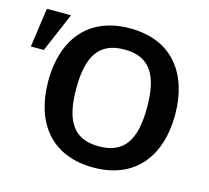

<svg xmlns="http://www.w3.org/2000/svg" viewBox="-185 -861 1087 1000"><g transform="rotate(15 359.0 -361.0)"><path d="M398 -622C538 -622 589 -531 589 -361C589 -191 538 -100 398 -100C258 -100 207 -191 207 -361C207 -531 258 -622 398 -622ZM740 -361C740 -579 628 -736 398 -736C168 -736 56 -579 56 -361C56 -143 168 14 398 14C628 14 740 -143 740 -361ZM82 -722H-48L-78 -511H-8Z"/></g></svg>

Font: Perun
Style: Bold
Weight: 700
Foundry: Copyright (c) Stefan Peev, Context Ltd, 2016
Version: Version 1.089